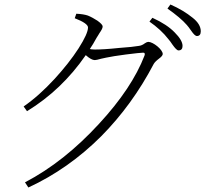

<svg xmlns="http://www.w3.org/2000/svg" viewBox="-20 -794 912 853"><path d="M106 39C225 -16 333 -92 430 -189C521 -281 599 -388 663 -510C667 -517 675 -525 687 -534C698 -542 703 -549 703 -554C703 -574 660 -608 639 -608C635 -608 630 -606 624 -602C615 -595 606 -591 596 -590C580 -587 551 -584 509 -581C462 -576 427 -574 404 -574C400 -574 394 -574 385 -575C382 -576 380 -576 379 -576C389 -591 399 -607 409 -626C412 -631 417 -638 422 -647C431 -660 436 -669 436 -676C436 -683 428 -691 413 -702C399 -711 385 -719 370 -725C358 -729 341 -732 319 -733L312 -713C351 -698 371 -684 371 -672C371 -654 357 -623 329 -579C300 -534 264 -489 223 -444C176 -393 130 -352 85 -321L100 -300C203 -363 290 -446 361 -549C378 -534 391 -527 401 -527C406 -527 415 -529 429 -533C439 -535 447 -537 452 -538C471 -542 501 -547 540 -552C581 -557 606 -560 616 -560C623 -560 625 -556 622 -547C585 -451 518 -350 420 -244C317 -132 208 -45 91 16ZM773 -570C785 -570 791 -577 791 -590C791 -607 779 -627 756 -650C734 -673 701 -695 657 -715L644 -698C677 -675 706 -649 729 -619C734 -614 739 -606 746 -596C758 -579 767 -570 773 -570ZM855 -634C866 -634 872 -641 872 -655C872 -676 860 -696 836 -715C809 -737 776 -757 737 -774L724 -756C762 -729 791 -705 810 -683C815 -678 821 -669 829 -658C840 -642 848 -634 855 -634Z"/></svg>

Font: AllPunType ExtraLight
Style: Regular
Weight: 280
Version: 1.0